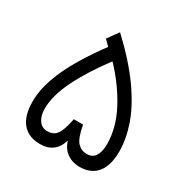

<svg xmlns="http://www.w3.org/2000/svg" viewBox="-150 -776 883 906"><g transform="rotate(30 291.5 -323.0)"><path d="M291.5 -80.6Q268.1 0 185.1 0Q123 0 89.1 -39.6Q55.2 -79.1 55.2 -157.2Q55.2 -219.7 79.3 -286.9Q103.5 -354 144.5 -422.6Q185.5 -491.2 235.4 -558.1L206.5 -586.9L249.5 -646Q353.5 -548.3 414.6 -461.9Q475.6 -375.5 501.7 -299.8Q527.8 -224.1 527.8 -157.2Q527.8 -80.1 495.1 -40Q462.4 0 399.9 0Q361.8 0 332.3 -20.8Q302.7 -41.5 291.5 -80.6ZM121.6 -156.7Q121.6 -118.7 138.2 -94.2Q154.8 -69.8 184.6 -69.8Q205.6 -69.8 220.2 -78.6Q234.9 -87.4 245.8 -111.6Q256.8 -135.7 265.6 -181.6H315.9Q328.6 -112.8 349.4 -91.3Q370.1 -69.8 399.9 -69.8Q431.6 -69.8 446 -93.8Q460.4 -117.7 460.4 -156.7Q460.4 -246.6 412.4 -337.4Q364.3 -428.2 287.1 -509.3Q209 -405.3 165.3 -316.2Q121.6 -227.1 121.6 -156.7Z"/></g></svg>

Font: Vazirmatn FD Light
Style: Regular
Weight: 300
Designer: Saber Rastikerdar
Foundry: Saber Rastikerdar
Version: Version 33.003